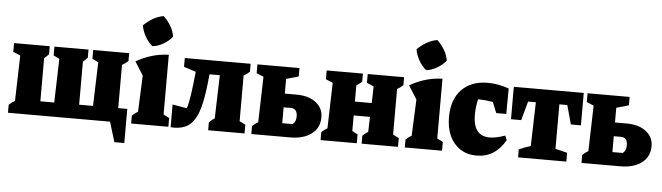

<svg xmlns="http://www.w3.org/2000/svg" viewBox="-53 -991 4660 1351"><g transform="rotate(5 2277.0 -316.0)"><path d="M792 -100H856V141H786L743 0H22V-56Q32 -65 41.5 -72.5Q51 -80 64 -87L73 -409L22 -430V-492H274V-435Q266 -427 258.5 -419.5Q251 -412 242 -405V-100H340L349 -409L307 -430V-492H548V-435Q541 -427 533.5 -419.5Q526 -412 516 -405V-100H614L624 -409L581 -430V-492H835V-436Q816 -419 792 -405Z M892 0V-56Q911 -74 933 -87L944 -343L884 -438Q935 -468 992.5 -485.5Q1050 -503 1114 -505V-83L1155 -62V0ZM1054 -773Q1084 -746 1105.5 -709.5Q1127 -673 1133 -634Q1109 -604 1071 -581.5Q1033 -559 994 -555Q965 -578 943 -616Q921 -654 914 -695Q941 -723 977.5 -744.5Q1014 -766 1054 -773Z M1171 2V-159L1273 -141Q1286 -183 1294.5 -243Q1303 -303 1310 -373L1313 -402L1228 -430V-492H1693V-436Q1677 -420 1651 -405V-83L1693 -62V0H1436V-56Q1445 -65 1454 -72.5Q1463 -80 1475 -87L1484 -393H1411Q1401 -278 1385 -200.5Q1369 -123 1342.5 -77Q1316 -31 1274.5 -12.5Q1233 6 1171 2Z M1741 0V-56Q1757 -73 1782 -87L1791 -409L1741 -430V-492H2038V-433Q2019 -427 1998.5 -421Q1978 -415 1951 -408V-304H2034Q2119 -304 2170.5 -264.5Q2222 -225 2222 -160Q2222 -86 2166 -43Q2110 0 2014 0ZM1951 -95H2024Q2048 -112 2048 -151Q2048 -207 2001 -207H1951Z M2230 0V-56Q2239 -65 2249 -72.5Q2259 -80 2271 -87L2280 -409L2230 -430V-492H2486V-435Q2468 -418 2447 -405V-291H2566L2569 -409L2520 -430V-492H2777V-436Q2760 -419 2735 -405V-83L2777 -62V0H2520V-56Q2536 -73 2559 -87L2562 -193H2447V-83L2486 -62V0Z M2825 0V-56Q2844 -74 2866 -87L2877 -343L2817 -438Q2868 -468 2925.5 -485.5Q2983 -503 3047 -505V-83L3088 -62V0ZM2987 -773Q3017 -746 3038.5 -709.5Q3060 -673 3066 -634Q3042 -604 3004 -581.5Q2966 -559 2927 -555Q2898 -578 2876 -616Q2854 -654 2847 -695Q2874 -723 2910.5 -744.5Q2947 -766 2987 -773Z M3332 13Q3266 13 3217.5 -18.5Q3169 -50 3142.5 -106.5Q3116 -163 3116 -240Q3116 -365 3183.5 -434.5Q3251 -504 3368 -504Q3406 -504 3444 -497Q3482 -490 3517 -477L3516 -297H3445L3414 -373Q3363 -382 3309 -383Q3296 -324 3296 -272Q3296 -122 3414 -122Q3458 -122 3522 -145L3535 -114Q3463 13 3332 13Z M4046 -492V-263H3975L3938 -397H3882V-83L3966 -62V0H3625V-56Q3662 -74 3707 -87L3716 -397H3661L3624 -263H3552V-492Z M4073 0V-56Q4089 -73 4114 -87L4123 -409L4073 -430V-492H4370V-433Q4351 -427 4330.5 -421Q4310 -415 4283 -408V-304H4366Q4451 -304 4502.5 -264.5Q4554 -225 4554 -160Q4554 -86 4498 -43Q4442 0 4346 0ZM4283 -95H4356Q4380 -112 4380 -151Q4380 -207 4333 -207H4283Z"/></g></svg>

Font: Piazzolla ExtraBold
Style: Regular
Weight: 800
Designer: Juan Pablo del Peral
Foundry: Huerta Tipografica
Version: Version 1.330